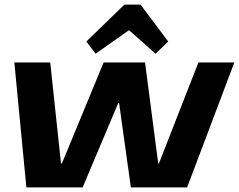

<svg xmlns="http://www.w3.org/2000/svg" viewBox="-20 -810 1033 830"><path d="M42 -540H197.2L243.6 -103.4H247.6L428 -540H607L664 -103.4H667L837.8 -540H993L789 0H545.7L494.8 -364.9H491.3L337.3 0H94ZM353.3 -630.5 517.7 -790H587.5L707.3 -630.5L652.7 -577.9L498.3 -714.1H586.7L393.3 -577.9Z"/></svg>

Font: Pathway Extreme 8pt Thin
Style: Italic
Weight: 100
Italic angle: -8°
Designer: Eduardo Rodriguez Tunni
Foundry: Eduardo Rodriguez Tunni
Version: Version 1.000